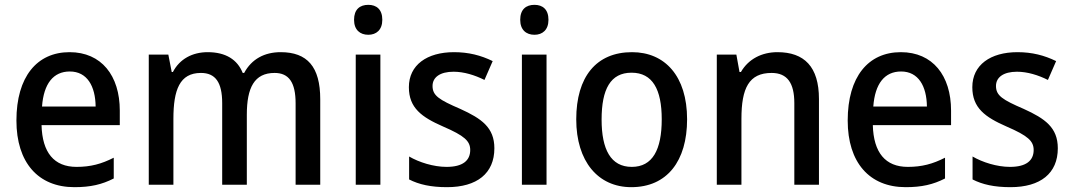

<svg xmlns="http://www.w3.org/2000/svg" viewBox="-20 -765 4439 795"><path d="M268 -549C133 -549 48 -447 48 -266C48 -92 138 10 288 10C355 10 402 -1 451 -26V-112C400 -86 355 -74 297 -74C204 -74 155 -133 152 -247H476V-307C476 -452 400 -549 268 -549ZM269 -469C341 -469 375 -408 376 -324H154C161 -419 201 -469 269 -469Z M1142 -549C1076 -549 1022 -521 991 -463H985C963 -518 915 -549 840 -549C777 -549 724 -521 696 -467H691L677 -539H596V0H698V-273C698 -393 724 -463 812 -463C872 -463 900 -424 900 -338V0H1002V-290C1002 -402 1033 -463 1117 -463C1176 -463 1204 -424 1204 -337V0H1306V-354C1306 -489 1252 -549 1142 -549Z M1505 -745C1470 -745 1446 -726 1446 -683C1446 -641 1471 -621 1505 -621C1538 -621 1563 -641 1563 -683C1563 -726 1539 -745 1505 -745ZM1555 -539H1453V0H1555Z M2027 -151C2027 -237 1974 -274 1886 -314C1798 -352 1771 -369 1771 -409C1771 -445 1802 -468 1858 -468C1901 -468 1946 -454 1986 -434L2020 -512C1971 -536 1920 -549 1860 -549C1748 -549 1673 -496 1673 -404C1673 -318 1726 -280 1815 -241C1903 -203 1927 -181 1927 -144C1927 -100 1896 -74 1829 -74C1775 -74 1715 -93 1674 -117V-22C1715 -1 1764 10 1831 10C1955 10 2027 -47 2027 -151Z M2193 -745C2158 -745 2134 -726 2134 -683C2134 -641 2159 -621 2193 -621C2226 -621 2251 -641 2251 -683C2251 -726 2227 -745 2193 -745ZM2243 -539H2141V0H2243Z M2825 -271C2825 -450 2733 -549 2597 -549C2449 -549 2366 -447 2366 -271C2366 -97 2456 10 2594 10C2742 10 2825 -98 2825 -271ZM2471 -270C2471 -396 2508 -464 2595 -464C2682 -464 2720 -395 2720 -271C2720 -145 2682 -74 2596 -74C2509 -74 2471 -146 2471 -270Z M3199 -549C3135 -549 3079 -521 3048 -467H3042L3029 -539H2948V0H3050V-273C3050 -400 3081 -463 3175 -463C3240 -463 3269 -421 3269 -338V0H3371V-355C3371 -489 3310 -549 3199 -549Z M3710 -549C3575 -549 3490 -447 3490 -266C3490 -92 3580 10 3730 10C3797 10 3844 -1 3893 -26V-112C3842 -86 3797 -74 3739 -74C3646 -74 3597 -133 3594 -247H3918V-307C3918 -452 3842 -549 3710 -549ZM3711 -469C3783 -469 3817 -408 3818 -324H3596C3603 -419 3643 -469 3711 -469Z M4360 -151C4360 -237 4307 -274 4219 -314C4131 -352 4104 -369 4104 -409C4104 -445 4135 -468 4191 -468C4234 -468 4279 -454 4319 -434L4353 -512C4304 -536 4253 -549 4193 -549C4081 -549 4006 -496 4006 -404C4006 -318 4059 -280 4148 -241C4236 -203 4260 -181 4260 -144C4260 -100 4229 -74 4162 -74C4108 -74 4048 -93 4007 -117V-22C4048 -1 4097 10 4164 10C4288 10 4360 -47 4360 -151Z"/></svg>

Font: Noto Sans Khmer SemiCondensed Medium
Style: Regular
Weight: 500
Width: 4
Designer: Danh Hong and the Monotype Design Team
Foundry: Monotype Imaging Inc.
Version: Version 2.004